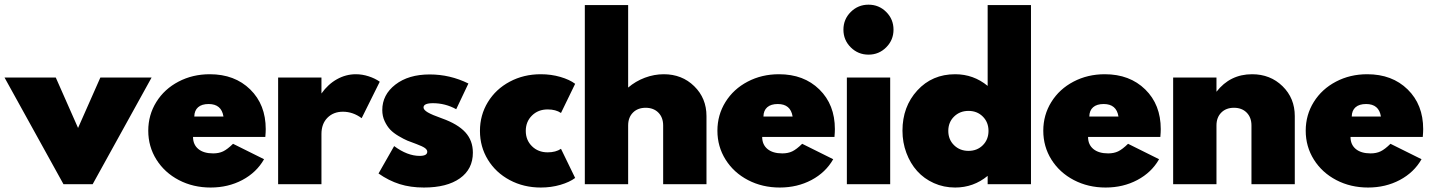

<svg xmlns="http://www.w3.org/2000/svg" viewBox="-43 -804 6244 838"><path d="M-23.2 -465.5H200.5L297.7 -245.5L395 -465.5H618.6L361.4 0H234.1Z M604.1 -233.6Q604.1 -302.3 639.3 -358.9Q674.5 -415.5 736.1 -447.7Q797.7 -480 872.7 -480Q981.4 -480 1049.1 -413.6Q1116.8 -347.3 1116.8 -240.5Q1116.8 -226.8 1115 -206.4H799.5Q799.5 -172.7 822.7 -153.6Q845.9 -134.5 887.3 -134.5Q912.3 -134.5 930.9 -143.4Q949.5 -152.3 974.1 -176.4L1109.5 -109.1Q1076.8 -51.4 1014.8 -18.4Q952.7 14.5 876.4 14.5Q800 14.5 737.7 -18Q675.5 -50.5 639.8 -107.3Q604.1 -164.1 604.1 -233.6ZM867.7 -350Q837.7 -350 821.6 -335.9Q805.5 -321.8 805 -295.5H932.3Q923.6 -350 867.7 -350Z M1170.9 0V-465.5H1360V-395.9Q1388.6 -436.4 1427.7 -458.2Q1466.8 -480 1510 -480Q1538.2 -480 1566.1 -470.9Q1594.1 -461.8 1614.5 -447.3L1535.5 -288.2Q1497.3 -316.4 1453.6 -316.4Q1412.3 -316.4 1386.1 -290Q1360 -263.6 1360 -219.1V0Z M1609.1 -46.8 1677.3 -166.4Q1735 -123.6 1788.6 -123.6Q1821.8 -123.6 1821.8 -141.8Q1821.8 -150.5 1811.4 -158Q1800.9 -165.5 1774.1 -175.5Q1750.9 -183.6 1735.2 -190.2Q1719.5 -196.8 1696.8 -210.2Q1674.1 -223.6 1660.2 -238.2Q1646.4 -252.7 1635.9 -275Q1625.5 -297.3 1625.5 -323.6Q1625.5 -390.5 1682.7 -434.8Q1740 -479.1 1832.3 -479.1Q1921.4 -479.1 2001.4 -439.5L1948.2 -327.3Q1900.5 -353.6 1846.8 -353.6Q1805.5 -353.6 1805.5 -335Q1805.5 -324.5 1823.9 -313.6Q1842.3 -302.7 1885.9 -287.3Q1955 -262.7 1988 -226.6Q2020.9 -190.5 2020.9 -137.7Q2020.9 -65.9 1964.3 -25.7Q1907.7 14.5 1807.3 14.5Q1748.6 14.5 1701.1 -0.5Q1653.6 -15.5 1609.1 -46.8Z M2317.3 14.5Q2242.7 14.5 2181.8 -18Q2120.9 -50.5 2086.4 -107Q2051.8 -163.6 2051.8 -232.7Q2051.8 -301.8 2086.4 -358.4Q2120.9 -415 2181.8 -447.5Q2242.7 -480 2317.3 -480Q2362.7 -480 2403 -468.2Q2443.2 -456.4 2467.3 -438.2L2405.5 -310.9Q2382.7 -326.4 2347.3 -326.4Q2305.9 -326.4 2278.9 -299.8Q2251.8 -273.2 2251.8 -232.7Q2251.8 -192.3 2278.9 -165.7Q2305.9 -139.1 2347.3 -139.1Q2382.7 -139.1 2405.5 -154.5L2467.3 -27.3Q2443.2 -9.1 2403 2.7Q2362.7 14.5 2317.3 14.5Z M2509.5 -781.8H2698.6V-421.8Q2730.9 -449.5 2771.6 -464.8Q2812.3 -480 2854.1 -480Q2933.6 -480 2987 -427.7Q3040.5 -375.5 3040.5 -297.3V0H2851.4V-256.4Q2851.4 -291.4 2830.5 -312.5Q2809.5 -333.6 2775 -333.6Q2740.5 -333.6 2719.5 -312.5Q2698.6 -291.4 2698.6 -256.4V0H2509.5Z M3088.2 -233.6Q3088.2 -302.3 3123.4 -358.9Q3158.6 -415.5 3220.2 -447.7Q3281.8 -480 3356.8 -480Q3465.5 -480 3533.2 -413.6Q3600.9 -347.3 3600.9 -240.5Q3600.9 -226.8 3599.1 -206.4H3283.6Q3283.6 -172.7 3306.8 -153.6Q3330 -134.5 3371.4 -134.5Q3396.4 -134.5 3415 -143.4Q3433.6 -152.3 3458.2 -176.4L3593.6 -109.1Q3560.9 -51.4 3498.9 -18.4Q3436.8 14.5 3360.5 14.5Q3284.1 14.5 3221.8 -18Q3159.5 -50.5 3123.9 -107.3Q3088.2 -164.1 3088.2 -233.6ZM3351.8 -350Q3321.8 -350 3305.7 -335.9Q3289.5 -321.8 3289.1 -295.5H3416.4Q3407.7 -350 3351.8 -350Z M3842.3 0H3653.2V-465.5H3842.3ZM3856.8 -674.5Q3856.8 -629.5 3825 -597.5Q3793.2 -565.5 3747.7 -565.5Q3702.3 -565.5 3670.2 -597.3Q3638.2 -629.1 3638.2 -674.5Q3638.2 -720 3670.2 -751.8Q3702.3 -783.6 3747.7 -783.6Q3793.2 -783.6 3825 -751.8Q3856.8 -720 3856.8 -674.5Z M4125.9 14.5Q4075.9 14.5 4033 -4.8Q3990 -24.1 3960 -57.5Q3930 -90.9 3913 -136.6Q3895.9 -182.3 3895.9 -233.6Q3895.9 -338.6 3960.7 -409.3Q4025.5 -480 4125.9 -480Q4205.9 -480 4267.7 -429.1V-781.8H4456.8V0H4267.7V-36.4Q4205.9 14.5 4125.9 14.5ZM4121.1 -295.2Q4095.9 -270.5 4095.9 -232.7Q4095.9 -195 4121.1 -170.2Q4146.4 -145.5 4184.1 -145.5Q4221.8 -145.5 4246.6 -170.2Q4271.4 -195 4271.4 -232.7Q4271.4 -270.5 4246.6 -295.2Q4221.8 -320 4184.1 -320Q4146.4 -320 4121.1 -295.2Z M4510.5 -233.6Q4510.5 -302.3 4545.7 -358.9Q4580.9 -415.5 4642.5 -447.7Q4704.1 -480 4779.1 -480Q4887.7 -480 4955.5 -413.6Q5023.2 -347.3 5023.2 -240.5Q5023.2 -226.8 5021.4 -206.4H4705.9Q4705.9 -172.7 4729.1 -153.6Q4752.3 -134.5 4793.6 -134.5Q4818.6 -134.5 4837.3 -143.4Q4855.9 -152.3 4880.5 -176.4L5015.9 -109.1Q4983.2 -51.4 4921.1 -18.4Q4859.1 14.5 4782.7 14.5Q4706.4 14.5 4644.1 -18Q4581.8 -50.5 4546.1 -107.3Q4510.5 -164.1 4510.5 -233.6ZM4774.1 -350Q4744.1 -350 4728 -335.9Q4711.8 -321.8 4711.4 -295.5H4838.6Q4830 -350 4774.1 -350Z M5077.3 -465.5H5266.4V-403.6Q5325.9 -480 5421.8 -480Q5501.4 -480 5554.8 -427.7Q5608.2 -375.5 5608.2 -297.3V0H5419.1V-256.4Q5419.1 -291.4 5398.2 -312.5Q5377.3 -333.6 5342.7 -333.6Q5308.2 -333.6 5287.3 -312.5Q5266.4 -291.4 5266.4 -256.4V0H5077.3Z M5655.9 -233.6Q5655.9 -302.3 5691.1 -358.9Q5726.4 -415.5 5788 -447.7Q5849.5 -480 5924.5 -480Q6033.2 -480 6100.9 -413.6Q6168.6 -347.3 6168.6 -240.5Q6168.6 -226.8 6166.8 -206.4H5851.4Q5851.4 -172.7 5874.5 -153.6Q5897.7 -134.5 5939.1 -134.5Q5964.1 -134.5 5982.7 -143.4Q6001.4 -152.3 6025.9 -176.4L6161.4 -109.1Q6128.6 -51.4 6066.6 -18.4Q6004.5 14.5 5928.2 14.5Q5851.8 14.5 5789.5 -18Q5727.3 -50.5 5691.6 -107.3Q5655.9 -164.1 5655.9 -233.6ZM5919.5 -350Q5889.5 -350 5873.4 -335.9Q5857.3 -321.8 5856.8 -295.5H5984.1Q5975.5 -350 5919.5 -350Z"/></svg>

Font: Spartan MB Black
Style: Regular
Weight: 900
Designer: Matt Bailey, Mirko Velimirovic
Foundry: Matt Bailey
Version: Version 1.005